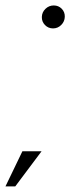

<svg xmlns="http://www.w3.org/2000/svg" viewBox="-78 -620 252 686"><path d="M111.5 -518.5Q94.5 -518.5 82.8 -530.5Q71 -542.5 71.5 -559.5Q72 -576.5 84.5 -588.5Q97 -600.5 114 -600.5Q131 -600.5 142.5 -588.8Q154 -577 153.5 -560Q153 -543 140.8 -530.8Q128.5 -518.5 111.5 -518.5ZM-58.5 46 2 -79.5H70.5L-23.5 46Z"/></svg>

Font: Anybody Condensed Light
Style: Italic
Weight: 300
Width: 3
Italic angle: -10°
Designer: Tyler Finck
Foundry: Etcetera Type Company
Version: Version 1.010; ttfautohint (v1.8.3) -l 8 -r 50 -G 200 -x 14 